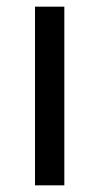

<svg xmlns="http://www.w3.org/2000/svg" viewBox="-20 -556 298 576"><path d="M173 0H85V-536H173Z"/></svg>

Font: Noto Sans Takri
Style: Regular
Weight: 400
Designer: Monotype Design Team
Foundry: Monotype Imaging Inc.
Version: Version 2.003; ttfautohint (v1.8.4.7-5d5b)